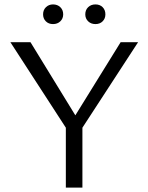

<svg xmlns="http://www.w3.org/2000/svg" viewBox="-20 -849 672 869"><path d="M278 -271 27 -658H118L321 -327L526 -658H605L353 -271V0H278ZM175 -784Q175 -804 188 -816.5Q201 -829 220 -829Q240 -829 253 -816.5Q266 -804 266 -784Q266 -765 253 -752.5Q240 -740 220 -740Q200 -740 187.5 -752.5Q175 -765 175 -784ZM366 -784Q366 -804 379 -816.5Q392 -829 412 -829Q432 -829 444.5 -816.5Q457 -804 457 -784Q457 -765 444.5 -752.5Q432 -740 412 -740Q392 -740 379 -752.5Q366 -765 366 -784Z"/></svg>

Font: LXGW Bright GB
Style: Regular
Weight: 400
Designer: Christian Thalmann (Catharsis Fonts)
Foundry: LXGW / Christian Thalmann (Catharsis Fonts) / Fontworks Inc.
Version: Version 5.510